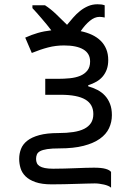

<svg xmlns="http://www.w3.org/2000/svg" viewBox="-20 -685 640 899"><path d="M436 -665Q446.8 -665 454.3 -664.1Q461.9 -663.1 470.2 -660.2V-603Q463.4 -604.5 458 -605.2Q452.6 -606 445.8 -606Q423.3 -606 400.9 -587.6Q378.4 -569.3 357.9 -539.1Q386.7 -533.2 410.6 -522Q434.6 -510.7 451.4 -494.1Q468.3 -477.5 477.5 -455.1Q486.8 -432.6 486.8 -403.8Q486.8 -379.4 480 -360.4Q473.1 -341.3 460.9 -326.9Q448.7 -312.5 431.4 -302.5Q414.1 -292.5 393.1 -286.1V-280.8Q416 -274.4 436.3 -263.9Q456.5 -253.4 471.4 -237.3Q486.3 -221.2 495.1 -198.7Q503.9 -176.3 503.9 -146Q503.9 -113.3 490.5 -84.7Q477.1 -56.2 447.5 -35.2Q418 -14.2 371.3 -2.2Q324.7 9.8 258.8 9.8Q222.7 9.8 200.9 13.2Q179.2 16.6 167.7 22.9Q156.2 29.3 152.6 38.6Q148.9 47.9 148.9 59.1Q148.9 69.8 152.6 78.4Q156.2 86.9 165.3 92.8Q174.3 98.6 189.9 101.8Q205.6 105 229 105Q255.4 105 282 104.2Q308.6 103.5 333.5 102.5Q358.4 101.6 380.4 100.8Q402.3 100.1 419.9 100.1Q455.1 100.1 474.1 105.5Q493.2 110.8 500 120.1V193.8Q495.1 189 486.3 185.3Q477.5 181.6 467 179.2Q456.5 176.8 445.3 175.3Q434.1 173.8 423.8 173.8Q407.2 173.8 384.8 174.6Q362.3 175.3 335.9 176Q309.6 176.8 280.5 177.5Q251.5 178.2 222.2 178.2Q175.8 178.2 146 167.7Q116.2 157.2 99.4 140.4Q82.5 123.5 76.2 102.3Q69.8 81.1 69.8 59.1Q69.8 34.2 78.4 12.2Q86.9 -9.8 107.7 -26.1Q128.4 -42.5 163.8 -52.2Q199.2 -62 252.9 -62Q292.5 -62 323 -66.7Q353.5 -71.3 374.3 -81.8Q395 -92.3 406 -109.1Q417 -126 417 -150.9Q417 -196.8 379.4 -219Q341.8 -241.2 264.2 -241.2H191.9V-315.9H251Q279.8 -315.9 306.9 -318.6Q334 -321.3 355 -329.8Q376 -338.4 388.9 -354.5Q401.9 -370.6 401.9 -397Q401.9 -434.6 370.4 -453.4Q338.9 -472.2 279.8 -472.2Q241.2 -472.2 205.3 -462.9Q169.4 -453.6 128.9 -437L98.1 -508.8Q128.4 -522.5 157.2 -530.8Q186 -539.1 220.2 -543Q210 -556.6 198.5 -570.6Q187 -584.5 175.3 -598.1Q163.6 -611.8 152.6 -624.3Q141.6 -636.7 131.8 -647V-660.2H190.9Q217.3 -643.1 241.9 -619.6Q266.6 -596.2 293.9 -568.8Q307.6 -585.4 322.5 -602.5Q337.4 -619.6 354.7 -633.5Q372.1 -647.5 392.3 -656.2Q412.6 -665 436 -665Z"/></svg>

Font: Apple Sans Adjectives
Style: Regular
Weight: 400
Monospace: yes
Foundry: Apple Sans Adjectives
Version: Version 0.01